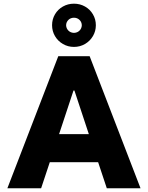

<svg xmlns="http://www.w3.org/2000/svg" viewBox="-20 -1008 792 1028"><path d="M505.4 -139.6H246.6L200.2 0H19.5L292 -707H460L732.4 0H551.8ZM455.6 -290 378.4 -523.4H373.5L296.4 -290ZM418 -873Q417.5 -890.1 405.5 -901.6Q393.6 -913.1 376 -913.1Q358.4 -913.1 346.4 -901.6Q334.5 -890.1 334 -873Q334.5 -856 346.2 -844.2Q357.9 -832.5 376 -832Q394 -832.5 405.8 -844.2Q417.5 -856 418 -873ZM258.8 -873Q258.8 -904.8 274.4 -931.4Q290 -958 316.9 -973.1Q343.8 -988.3 376 -988.3Q408.2 -988.3 435.1 -973.1Q461.9 -958 477.5 -931.4Q493.2 -904.8 493.2 -873Q493.2 -841.3 477.5 -814.7Q461.9 -788.1 435.1 -772.5Q408.2 -756.8 376 -756.8Q343.8 -756.8 316.9 -772.5Q290 -788.1 274.4 -814.7Q258.8 -841.3 258.8 -873Z"/></svg>

Font: Wanted Sans ExtraBold
Style: Regular
Weight: 800
Designer: Original Design by Kil Hyung-jin and Kang Hanbin, Wanted Lab, Inc; Hangeul from Source Han Sans by Jang Soo-young and Ka
Foundry: Wanted Lab, Inc.
Version: Version 1.003